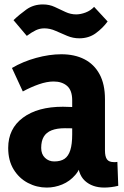

<svg xmlns="http://www.w3.org/2000/svg" viewBox="-20 -830 560 867"><path d="M330 -114H354Q345 -69 320 -40Q295 -11 261 3Q227 17 191 17Q146 17 106 -4Q66 -25 41.5 -65Q17 -105 17 -162Q17 -249 83.5 -298.5Q150 -348 264 -348Q284 -348 316.5 -346.5Q349 -345 372 -340V-244Q347 -248 324.5 -249.5Q302 -251 273 -251Q237 -251 213 -241.5Q189 -232 177.5 -212.5Q166 -193 166 -162Q166 -134 183 -117.5Q200 -101 225 -101Q254 -101 271.5 -113Q289 -125 297.5 -152Q306 -179 306 -223V-377Q306 -422 283 -442Q260 -462 222 -462Q192 -462 156 -449.5Q120 -437 83 -417L34 -523Q83 -552 143 -568.5Q203 -585 257 -585Q317 -585 361 -562.5Q405 -540 429.5 -495Q454 -450 454 -382V-151Q454 -123 463 -110.5Q472 -98 494 -98Q497 -98 501.5 -98Q506 -98 510 -99L514 9Q498 13 481.5 15Q465 17 451 17Q397 17 363.5 -13.5Q330 -44 330 -114ZM405 -799 466 -733Q444 -703 412.5 -680Q381 -657 338 -657Q310 -657 283.5 -668Q257 -679 231.5 -690.5Q206 -702 180 -702Q160 -702 142 -693.5Q124 -685 101 -668L41 -739Q67 -764 99 -787Q131 -810 174 -810Q203 -810 227.5 -798.5Q252 -787 275.5 -776Q299 -765 324 -765Q344 -765 366.5 -773.5Q389 -782 405 -799Z"/></svg>

Font: Yaldevi ExtraLight
Style: Bold
Weight: 700
Version: Version 1.100